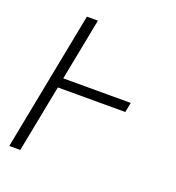

<svg xmlns="http://www.w3.org/2000/svg" viewBox="-124 -769 797 869"><g transform="rotate(20 275.0 -335.0)"><path d="M17 0 147 -670H200L142 -371H467L458 -324H133L70 0Z"/></g></svg>

Font: Lode Dark Term
Style: Italic
Weight: 400
Italic angle: -11°
Monospace: yes
Designer: Belleve Invis
Foundry: Belleve Invis
Version: Version 29.2.0